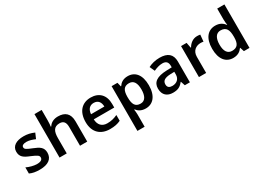

<svg xmlns="http://www.w3.org/2000/svg" viewBox="-11 -1713 3994 2907"><g transform="rotate(-30 1986.0 -260.0)"><path d="M450 -157C450 -250 391 -285 294 -323C196 -362 171 -376 171 -410C171 -440 200 -457 254 -457C304 -457 352 -440 402 -419L442 -512C382 -539 324 -552 258 -552C131 -552 47 -501 47 -404C47 -313 99 -278 203 -237C308 -193 326 -176 326 -144C326 -108 297 -85 228 -85C171 -85 101 -105 48 -130V-23C98 0 148 10 224 10C369 10 450 -48 450 -157Z M697 -579V-760H571V0H697V-265C697 -384 728 -450 829 -450C898 -450 929 -409 929 -328V0H1055V-353C1055 -492 982 -552 859 -552C791 -552 732 -526 698 -471H690C693 -491 697 -536 697 -579Z M1431 -552C1281 -552 1181 -452 1181 -267C1181 -82 1293 10 1452 10C1532 10 1584 -2 1638 -27V-128C1579 -101 1528 -87 1458 -87C1366 -87 1312 -144 1309 -242H1667V-306C1667 -461 1577 -552 1431 -552ZM1431 -459C1508 -459 1544 -405 1545 -330H1312C1319 -415 1363 -459 1431 -459Z M2079 -552C1997 -552 1950 -515 1920 -470H1914L1896 -542H1794V240H1920V20C1920 -6 1916 -38 1912 -63H1920C1949 -25 1996 10 2076 10C2203 10 2290 -87 2290 -272C2290 -457 2206 -552 2079 -552ZM2043 -450C2124 -450 2161 -386 2161 -274C2161 -162 2124 -93 2045 -93C1949 -93 1920 -157 1920 -273V-289C1922 -397 1954 -450 2043 -450Z M2636 -552C2561 -552 2490 -533 2437 -505L2477 -417C2526 -439 2576 -457 2630 -457C2690 -457 2725 -430 2725 -361V-334L2631 -331C2464 -325 2383 -270 2383 -158C2383 -43 2455 10 2552 10C2642 10 2685 -16 2732 -75H2736L2761 0H2850V-364C2850 -492 2776 -552 2636 -552ZM2659 -254 2725 -256V-210C2725 -127 2668 -85 2594 -85C2545 -85 2512 -105 2512 -157C2512 -215 2548 -250 2659 -254Z M3292 -552C3218 -552 3161 -505 3129 -448H3123L3105 -542H3008V0H3134V-281C3134 -386 3207 -435 3287 -435C3301 -435 3323 -433 3336 -430L3347 -547C3333 -550 3309 -552 3292 -552Z M3606 10C3687 10 3735 -26 3766 -71H3771L3794 0H3892V-760H3766V-570C3766 -536 3771 -492 3775 -473H3769C3738 -517 3689 -552 3609 -552C3481 -552 3395 -456 3395 -270C3395 -85 3480 10 3606 10ZM3644 -92C3565 -92 3523 -153 3523 -268C3523 -383 3565 -449 3642 -449C3742 -449 3772 -385 3772 -269V-253C3771 -145 3737 -92 3644 -92Z"/></g></svg>

Font: Noto Sans Sinhala SemiBold
Style: Regular
Weight: 600
Designer: Jelle Bosma - Monotype Design Team
Foundry: Monotype Imaging Inc.
Version: Version 2.006